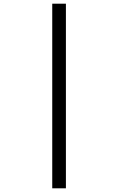

<svg xmlns="http://www.w3.org/2000/svg" viewBox="-20 -770 640 1040"><path d="M263 250H337V-750H263Z"/></svg>

Font: Hasklig
Style: Regular
Weight: 400
Monospace: yes
Designer: Paul D. Hunt, Teo Tuominen
Foundry: Adobe Systems Incorporated
Version: Version 2.030;PS 1.0;hotconv 16.6.51;makeotf.lib2.5.65220